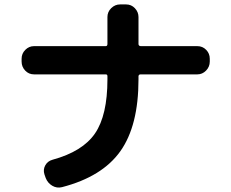

<svg xmlns="http://www.w3.org/2000/svg" viewBox="-20 -807 1040 863"><path d="M132.8 -472.7Q109.4 -472.7 93.3 -489.7Q77.1 -506.8 77.1 -530.3V-543Q77.1 -566.4 93.8 -583Q110.4 -599.6 132.8 -599.6H455.1Q462.9 -599.6 462.9 -609.4V-730.5Q462.9 -753.9 480 -770.5Q497.1 -787.1 519.5 -787.1H546.9Q570.3 -787.1 586.4 -770Q602.5 -752.9 602.5 -730.5V-609.4Q602.5 -600.6 612.3 -599.6H867.2Q890.6 -599.6 906.7 -583Q922.9 -566.4 922.9 -543V-530.3Q922.9 -506.8 906.2 -489.7Q889.6 -472.7 867.2 -472.7H612.3Q603.5 -472.7 602.5 -464.8V-450.2Q602.5 -242.2 521 -127.4Q439.5 -12.7 258.8 34.2Q235.4 40 214.8 27.8Q194.3 15.6 185.5 -6.8L179.7 -23.4Q172.9 -44.9 183.6 -64Q194.3 -83 215.8 -88.9Q351.6 -126 407.2 -207.5Q462.9 -289.1 462.9 -450.2V-464.8Q462.9 -472.7 455.1 -472.7Z"/></svg>

Font: Rounded Mgen+ 1mn bold
Style: Bold
Weight: 700
Designer: [Source Han Sans]
Ryoko NISHIZUKA  (kana & ideographs); Paul D. Hunt (Latin, Greek & Cyrillic); Wenlong ZHANG  (bopomofo
Version: Version 1.059.20150602